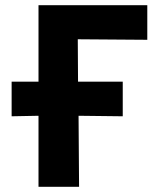

<svg xmlns="http://www.w3.org/2000/svg" viewBox="-20 -723 622 743"><path d="M129 0V-275L25 -273V-407H129V-703H550V-569L281 -571L282 -407H455V-273L284 -275L286 0Z"/></svg>

Font: Ruda SemiBold
Style: Bold
Weight: 900
Designer: Mariela Monsalve and Angelina Sanchez
Foundry: Mariela Monsalve and Angelina Sanchez
Version: Version 2.000